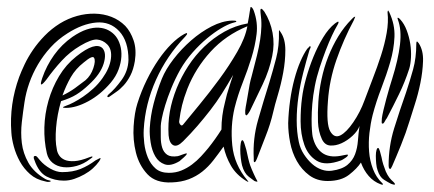

<svg xmlns="http://www.w3.org/2000/svg" viewBox="-20 -510 1223 541"><path d="M306 -408Q314 -398 318.5 -383Q323 -368 322 -350.5Q321 -333 314 -314Q307 -295 292 -277Q263 -243 228.5 -224.5Q194 -206 166 -206Q149 -206 166 -212Q175 -215 187.5 -221.5Q200 -228 214 -237.5Q228 -247 242.5 -260Q257 -273 269 -290Q289 -318 292.5 -344.5Q296 -371 282 -385Q270 -397 254 -398.5Q238 -400 206 -381Q177 -364 154 -339Q131 -314 111 -286Q100 -272 96.5 -272Q93 -272 99 -290Q111 -325 132.5 -355Q154 -385 184 -406Q206 -421 224.5 -427Q243 -433 258.5 -432Q274 -431 286 -424.5Q298 -418 306 -408ZM360 -338Q356 -314 347.5 -297.5Q339 -281 328.5 -269.5Q318 -258 307.5 -251Q297 -244 289 -238Q285 -235 283 -237Q281 -239 286 -244Q304 -259 322.5 -284.5Q341 -310 342 -341Q342 -394 316 -422Q290 -450 251 -446.5Q212 -443 170 -416Q143 -399 122.5 -376.5Q102 -354 87 -328.5Q72 -303 62.5 -276Q53 -249 49 -222Q45 -196 41.5 -166Q38 -136 41.5 -107Q45 -78 60 -51.5Q75 -25 107 -6Q112 -3 117.5 -2Q123 -1 123 0Q123 2 118 2.5Q113 3 107 1Q82 -4 64.5 -19.5Q47 -35 36 -55Q25 -75 19 -97Q13 -119 12 -137Q6 -216 34 -293Q40 -309 49.5 -329Q59 -349 73 -369.5Q87 -390 106 -409.5Q125 -429 149 -444Q172 -458 197 -465Q222 -472 247 -471.5Q272 -471 294 -462.5Q316 -454 333 -437Q348 -421 356.5 -396Q365 -371 360 -338ZM269 -374Q281 -360 272 -330.5Q263 -301 230 -271Q212 -254 195 -243.5Q178 -233 152 -225Q141 -187 138 -150Q135 -113 140 -90Q141 -81 146.5 -72.5Q152 -64 162.5 -59.5Q173 -55 190 -56Q207 -57 232 -67Q239 -70 240.5 -68.5Q242 -67 234 -62Q216 -48 196 -42.5Q176 -37 158.5 -39Q141 -41 128.5 -51Q116 -61 112 -78Q104 -113 105 -151Q106 -189 116.5 -226Q127 -263 146.5 -295.5Q166 -328 195 -351Q249 -394 269 -374ZM259 -55Q252 -45 241.5 -35.5Q231 -26 217.5 -18.5Q204 -11 189.5 -6Q175 -1 160 -1Q134 -1 111.5 -12.5Q89 -24 77 -59Q75 -63 75 -66.5Q75 -70 77 -70Q81 -72 85 -67.5Q89 -63 93 -58Q104 -45 121.5 -35Q139 -25 155 -25Q185 -25 207 -34Q229 -43 249 -58Q254 -61 260.5 -64Q267 -67 259 -55ZM245 -347Q241 -355 216 -334Q193 -316 179.5 -292.5Q166 -269 156 -241Q175 -250 191 -261.5Q207 -273 221 -284Q236 -297 243 -318Q250 -339 245 -347Z M747 -352Q739 -312 720 -272Q701 -232 684 -197Q683 -195 679.5 -190Q676 -185 674 -185Q671 -186 671 -191.5Q671 -197 671 -199Q672 -208 674.5 -220.5Q677 -233 679 -246.5Q681 -260 683.5 -272.5Q686 -285 689 -295Q698 -329 704 -353.5Q710 -378 713 -398Q716 -418 716.5 -436Q717 -454 714 -475Q713 -483 715 -485Q717 -486 720 -483Q723 -480 725 -477Q742 -450 748 -417.5Q754 -385 747 -352ZM771 -419Q784 -400 784 -369Q784 -338 778 -305.5Q772 -273 763 -243Q754 -213 750 -195Q742 -160 728 -125Q714 -90 704 -63Q703 -60 701 -56.5Q699 -53 697 -53Q695 -53 695 -57Q695 -61 695 -64Q692 -119 707 -171.5Q722 -224 739 -278Q749 -311 758 -345.5Q767 -380 766 -421Q766 -425 767 -425ZM677 -436Q616 -411 573.5 -364.5Q531 -318 508 -260Q498 -234 493 -213.5Q488 -193 485 -169Q484 -164 488 -159Q492 -154 496 -159Q514 -181 542 -215Q570 -249 598 -287Q626 -325 648.5 -364Q671 -403 677 -436ZM610 -97Q595 -76 581 -58Q567 -40 550 -26.5Q533 -13 512 -5Q491 3 464 4Q419 6 395.5 -19Q372 -44 363 -80Q354 -116 356.5 -154.5Q359 -193 367 -218Q378 -253 393.5 -284.5Q409 -316 426.5 -341.5Q444 -367 462.5 -385.5Q481 -404 499 -414Q500 -414 503.5 -416Q507 -418 507 -415Q508 -415 506 -412Q504 -409 502 -407Q450 -353 419.5 -285Q389 -217 385 -145Q384 -127 386.5 -106Q389 -85 396.5 -66.5Q404 -48 418 -35.5Q432 -23 456 -23Q475 -23 491 -29.5Q507 -36 521 -46.5Q535 -57 546.5 -69.5Q558 -82 567 -93Q587 -118 604 -145Q604 -165 606.5 -184Q609 -203 614 -222Q617 -236 619.5 -244.5Q622 -253 624.5 -260.5Q627 -268 629.5 -276.5Q632 -285 637 -299Q621 -271 605.5 -246.5Q590 -222 572.5 -199.5Q555 -177 536.5 -155.5Q518 -134 496 -112Q479 -95 468 -101Q457 -107 455 -129Q453 -163 458.5 -195Q464 -227 478 -262Q491 -294 510.5 -324Q530 -354 555.5 -378.5Q581 -403 612 -420.5Q643 -438 678 -444Q680 -455 681.5 -463Q683 -471 684 -479Q686 -490 686 -490Q688 -491 690.5 -488Q693 -485 695 -480Q707 -447 703 -414Q699 -381 688.5 -347Q678 -313 664 -277.5Q650 -242 641 -206Q629 -155 634.5 -100.5Q640 -46 677 -2Q680 2 680 2Q679 3 674 0Q645 -18 630.5 -43.5Q616 -69 610 -97ZM645 -451Q647 -449 644.5 -448Q642 -447 634 -445Q621 -441 602.5 -430Q584 -419 563.5 -402Q543 -385 523 -362.5Q503 -340 488 -314Q473 -287 462.5 -261Q452 -235 445.5 -213.5Q439 -192 436 -176.5Q433 -161 433 -155Q433 -140 433 -123.5Q433 -107 437 -94Q441 -81 451 -74Q461 -67 481 -70Q482 -70 486 -71.5Q490 -73 494 -74.5Q498 -76 501.5 -77Q505 -78 506 -78Q507 -76 504.5 -73Q502 -70 498 -66.5Q494 -63 490.5 -60Q487 -57 486 -56Q461 -41 444 -47Q427 -53 417.5 -69.5Q408 -86 404.5 -108.5Q401 -131 402 -149Q404 -184 413 -218.5Q422 -253 436 -288Q447 -315 469 -343.5Q491 -372 518.5 -396Q546 -420 576 -435.5Q606 -451 634 -452Q644 -452 645 -451ZM704 -2Q706 1 705 2Q702 2 697 0Q694 -2 681 -12Q668 -22 662 -44Q660 -52 658.5 -64.5Q657 -77 657 -88Q657 -99 658.5 -107Q660 -115 663 -115Q666 -115 669.5 -103Q673 -91 674 -88Q677 -74 679.5 -63.5Q682 -53 685 -44Q689 -33 695.5 -19Q702 -5 704 -2Z M1133 -316Q1121 -279 1104.5 -245Q1088 -211 1070 -177Q1068 -175 1064 -167.5Q1060 -160 1057 -162Q1055 -162 1055.5 -168Q1056 -174 1056 -177Q1057 -185 1060.5 -200Q1064 -215 1068.5 -231.5Q1073 -248 1077.5 -263.5Q1082 -279 1085 -288Q1102 -342 1107 -384Q1112 -426 1101 -455Q1099 -460 1101 -460Q1103 -460 1105 -458Q1107 -456 1108 -455Q1119 -443 1126 -424.5Q1133 -406 1136 -386.5Q1139 -367 1138 -348Q1137 -329 1133 -316ZM1160 -388Q1173 -368 1172 -338Q1171 -308 1164.5 -276Q1158 -244 1148.5 -215Q1139 -186 1134 -169Q1124 -136 1110 -101.5Q1096 -67 1085 -42Q1081 -33 1079 -34Q1076 -35 1075.5 -38.5Q1075 -42 1075 -44Q1075 -98 1090.5 -148Q1106 -198 1124 -249Q1135 -282 1144 -314.5Q1153 -347 1153 -386Q1153 -393 1155 -393Q1156 -393 1157 -391.5Q1158 -390 1160 -388ZM960 -74Q962 -71 953 -65Q944 -59 941 -58Q897 -42 872.5 -57Q848 -72 837.5 -102Q827 -132 827 -168.5Q827 -205 831 -234Q834 -259 842.5 -289.5Q851 -320 863 -349.5Q875 -379 890.5 -404.5Q906 -430 924 -444Q926 -445 928.5 -447Q931 -449 933 -449Q936 -448 930 -438Q924 -428 915.5 -410Q907 -392 898 -368.5Q889 -345 880.5 -319Q872 -293 867 -267Q862 -241 860 -217Q858 -193 858 -174Q858 -155 859 -142Q860 -129 861 -125Q868 -94 887.5 -79.5Q907 -65 940 -71Q941 -71 950 -73Q959 -75 960 -74ZM1089 3Q1093 7 1093 9Q1093 11 1088.5 10Q1084 9 1082 8Q1074 4 1062 -3.5Q1050 -11 1044 -30Q1041 -38 1040 -49.5Q1039 -61 1039 -71Q1039 -81 1041 -87.5Q1043 -94 1046 -93Q1048 -92 1050.5 -84Q1053 -76 1055 -67Q1057 -56 1060 -46.5Q1063 -37 1067 -27Q1072 -16 1077 -9.5Q1082 -3 1089 3ZM997 -52Q986 -35 963.5 -17.5Q941 0 903 0Q873 0 851.5 -16Q830 -32 816.5 -56Q803 -80 797.5 -108.5Q792 -137 792 -163Q793 -195 797.5 -227Q802 -259 809.5 -287Q817 -315 826.5 -337Q836 -359 846 -373Q848 -374 850.5 -377.5Q853 -381 855 -379Q856 -378 854.5 -374.5Q853 -371 852 -369Q843 -339 834.5 -305.5Q826 -272 821 -238Q816 -204 816 -171Q816 -138 822 -110Q826 -91 836.5 -75Q847 -59 859.5 -48Q872 -37 886.5 -32Q901 -27 915 -29Q944 -33 959 -45.5Q974 -58 980.5 -75.5Q987 -93 988.5 -113.5Q990 -134 993 -155Q988 -141 973.5 -127.5Q959 -114 942.5 -106.5Q926 -99 910.5 -100Q895 -101 887 -118Q877 -140 876 -166Q875 -192 877 -223Q879 -254 886 -287Q893 -320 905 -350.5Q917 -381 933.5 -408Q950 -435 971 -456L975 -460Q978 -463 981 -463Q981 -463 977 -453Q948 -399 928 -341.5Q908 -284 904 -225Q899 -160 910.5 -140Q922 -120 939 -128.5Q956 -137 975.5 -165.5Q995 -194 1007 -227Q1018 -257 1030.5 -289Q1043 -321 1053.5 -353.5Q1064 -386 1069.5 -417Q1075 -448 1072 -475Q1072 -480 1074 -480Q1075 -480 1075 -479Q1075 -477 1076 -477Q1077 -476 1077 -475Q1093 -441 1091.5 -406Q1090 -371 1079.5 -335Q1069 -299 1054.5 -261.5Q1040 -224 1030 -186Q1024 -162 1021 -135.5Q1018 -109 1020 -83Q1022 -57 1031 -33.5Q1040 -10 1057 6Q1059 8 1059 9Q1059 11 1056.5 10.5Q1054 10 1052 9Q1033 2 1019 -14Q1005 -30 997 -52Z"/></svg>

Font: Akronim
Style: Regular
Weight: 400
Designer: Grzegorz Klimczewski
Foundry: Fonty.PL
Version: Version 1.001